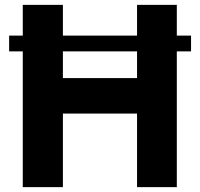

<svg xmlns="http://www.w3.org/2000/svg" viewBox="-20 -770 822 790"><path d="M766.1 -623.5V-558.6H707.5V0H543.9V-302.7H238.8V0H73.7V-558.6H17.6V-623.5H73.7V-750H238.8V-623.5H543.9V-750H707.5V-623.5ZM543.9 -448.7V-558.6H238.8V-448.7Z"/></svg>

Font: Now Alt
Style: Bold
Weight: 700
Designer: Alfredo Marco Pradil
Foundry: Alfredo Marco Pradil
Version: Version 1.002;PS 001.002;hotconv 1.0.88;makeotf.lib2.5.64775